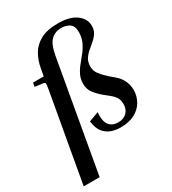

<svg xmlns="http://www.w3.org/2000/svg" viewBox="-226 -869 1076 1200"><g transform="rotate(-30 311.5 -268.5)"><path d="M272 -581 132 213H17L130 -423Q136 -457 134 -463.5Q132 -470 116 -472L62 -479L67 -507H144L154 -561Q163 -613 188 -656Q213 -699 260.5 -724.5Q308 -750 385 -750Q472 -750 517.5 -715.5Q563 -681 563 -632Q563 -601 549.5 -580Q536 -559 515.5 -541.5Q495 -524 474.5 -506.5Q454 -489 440.5 -467.5Q427 -446 427 -414Q427 -383 446 -358Q465 -333 494 -307L528 -278Q560 -252 574.5 -220Q589 -188 589 -153Q589 -109 567.5 -71.5Q546 -34 504.5 -12Q463 10 402 10Q369 10 337.5 -0.5Q306 -11 283 -39Q260 -67 254 -119L324 -145Q319 -79 341.5 -52Q364 -25 404 -25Q444 -25 467 -48Q490 -71 490 -109Q490 -135 479.5 -154Q469 -173 443 -194L408 -222Q377 -248 355.5 -276Q334 -304 334 -344Q334 -378 348 -406.5Q362 -435 383 -460Q404 -485 424.5 -511.5Q445 -538 459 -568.5Q473 -599 473 -637Q473 -683 447.5 -699Q422 -715 389 -715Q346 -715 316 -687Q286 -659 272 -581Z"/></g></svg>

Font: Inria Serif
Style: Bold Italic
Weight: 700
Italic angle: -10°
Designer: Black Foundry Team
Foundry: Black Foundry
Version: Version 1.000; ttfautohint (v1.8.3)